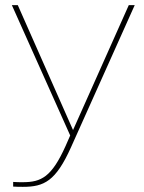

<svg xmlns="http://www.w3.org/2000/svg" viewBox="-20 -537 559 744"><path d="M31 168V186C44 187 57 187 69 187C151 187 196 165 255 34L502 -517H479L263 -33L49 -517H26L252 -12L234 29C180 149 140 169 68 169C56 169 44 169 31 168Z"/></svg>

Font: Chess Sans Thin
Style: Regular
Weight: 100
Designer: Wolf Bōese
Foundry: Wolf Bōese
Version: Version 7.223;Glyphs 3.3 (3306)